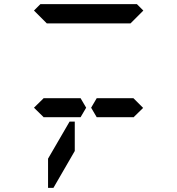

<svg xmlns="http://www.w3.org/2000/svg" viewBox="-20 -1020 856 927"><path d="M144 -969 175 -1000H641L672 -969L610 -907H590H454H362H226H206ZM144 -500 192 -547V-546H328H369L396 -500L369 -454H212H209H192V-453ZM624 -546 671 -499 624 -453V-454H606H604H475H454H447L420 -500L447 -546H454H475H488ZM341 -291 238 -113H212V-254L316 -433H341Z"/></svg>

Font: DSEG14 Classic
Style: Regular
Weight: 400
Designer: Keshikan(Twitter:@keshinomi_88pro)
Version: Version 0.46